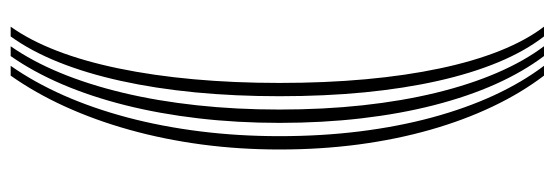

<svg xmlns="http://www.w3.org/2000/svg" viewBox="-360 -480 1040 360"><g transform="rotate(90 160.0 -300.0)"><path d="M121.8 200H103.4Q134.2 156.1 158.7 100.9Q183.1 45.7 200.2 -18.7Q217.3 -83.2 226.3 -155.1Q235.3 -227 235.3 -304Q235.3 -383.1 226.3 -455Q217.3 -527 200.2 -590.2Q183.1 -653.4 158.7 -706.3Q134.2 -759.2 103.4 -800H121.8Q154.2 -757.4 179.8 -703.6Q205.4 -649.8 223.4 -586.6Q241.4 -523.4 250.9 -452.3Q260.3 -381.3 260.3 -304Q260.3 -229 250.9 -158.1Q241.4 -87.2 223.4 -22.8Q205.4 41.7 179.8 97.9Q154.2 154.1 121.8 200ZM85.1 200H66.7Q94.6 160.2 116.6 107Q138.6 53.8 154 -10.7Q169.4 -75.1 177.4 -149.1Q185.4 -223 185.4 -304Q185.4 -386.5 177.4 -460.3Q169.4 -534 154 -597.3Q138.6 -660.7 116.6 -711.8Q94.6 -762.9 66.7 -800H85.1Q114.5 -761 137.8 -709.1Q161 -657.1 177.2 -593.8Q193.4 -530.6 201.9 -457.7Q210.4 -384.7 210.4 -304Q210.4 -225 201.9 -152.1Q193.4 -79.2 177.2 -14.7Q161 49.7 137.8 103.9Q114.5 158.1 85.1 200ZM48.3 200H30Q55.6 164.2 75.3 113.1Q95 62 108.3 -2.5Q121.7 -67.1 128.6 -143Q135.5 -218.9 135.5 -304Q135.5 -390.2 128.6 -465.7Q121.7 -541.3 108.3 -604.5Q95 -667.7 75.3 -717.1Q55.6 -766.5 30 -800H48.3Q75.7 -764.7 96.6 -714.5Q117.5 -664.3 131.7 -601Q145.9 -537.7 153.2 -463Q160.4 -388.4 160.4 -304Q160.4 -220.9 153.2 -146Q145.9 -71.1 131.7 -6.7Q117.5 57.8 96.6 110Q75.7 162.2 48.3 200Z"/></g></svg>

Font: Big Shoulders Inline Thin
Style: Regular
Weight: 100
Designer: Patric King
Foundry: XO Type Co
Version: Version 2.002